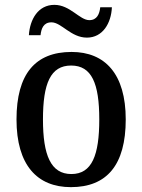

<svg xmlns="http://www.w3.org/2000/svg" viewBox="-20 -761 586 791"><path d="M338 -606C403 -606 438 -665 441 -731H393C390 -704 380 -678 348 -678C308 -678 269 -741 204 -741C137 -741 103 -681 99 -616H147C150 -643 159 -669 192 -669C233 -669 272 -606 338 -606ZM272 10C420 10 498 -81 498 -269C498 -456 413 -547 275 -547C125 -547 48 -456 48 -269C48 -81 133 10 272 10ZM274 -44C189 -44 157 -122 157 -269C157 -417 188 -491 273 -491C358 -491 389 -417 389 -269C389 -122 359 -44 274 -44Z"/></svg>

Font: Noto Serif Ethiopic SemiCondensed Medium
Style: Regular
Weight: 500
Width: 4
Designer: Monotype Design Team
Foundry: Monotype Imaging Inc.
Version: Version 2.102